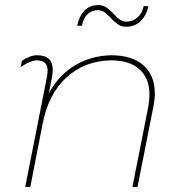

<svg xmlns="http://www.w3.org/2000/svg" viewBox="-20 -734 705 754"><path d="M476 -629Q457 -629 445 -637Q433 -645 415 -663Q402 -678 390.5 -686Q379 -694 364 -694Q340 -694 323.5 -678Q307 -662 302 -633H283Q291 -671 312 -692.5Q333 -714 365 -714Q384 -714 396 -706Q408 -698 426 -680Q439 -665 450.5 -657Q462 -649 477 -649Q501 -649 520 -665.5Q539 -682 544 -710H563Q555 -673 532 -651Q509 -629 476 -629ZM164 -430Q167 -445 167 -456Q167 -497 126 -497Q99 -497 61 -470L66 -495Q98 -517 126 -517Q187 -517 187 -460Q187 -447 184 -430L172 -368Q210 -438 273 -476.5Q336 -515 416 -517Q499 -517 543.5 -477.5Q588 -438 588 -366Q588 -342 582 -313L520 0H500L562 -313Q567 -341 567 -362Q567 -426 528 -461.5Q489 -497 416 -497Q311 -495 240 -429Q169 -363 147 -246L99 0H79Z"/></svg>

Font: TypoPRO Montserrat Alternates
Style: Italic
Weight: 250
Italic angle: -11.3°
Designer: Julieta Ulanovsky
Foundry: Julieta Ulanovsky
Version: Version 6.001